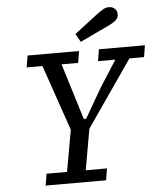

<svg xmlns="http://www.w3.org/2000/svg" viewBox="-59 -931 820 981"><g transform="rotate(-5 351.5 -440.0)"><path d="M457 -610 467 -670H703L693 -610H618L383 -270Q374 -218 364.5 -165.5Q355 -113 346 -60H455L445 0H135L145 -60H250L288 -273L172 -610H91L101 -670H365L355 -610H270L359 -322H371L460 -476L546 -610ZM354 -758Q382 -780 410 -801Q438 -822 466 -844Q490 -862 505 -871Q520 -880 536 -880Q554 -880 566 -869Q578 -858 578 -841Q578 -822 565.5 -810.5Q553 -799 530 -788Q492 -770 454 -752Q416 -734 378 -716Z"/></g></svg>

Font: Source Serif 4 Caption
Style: Italic
Weight: 400
Italic angle: -12°
Designer: Frank Grießhammer
Foundry: Adobe Systems Incorporated
Version: Version 4.004;hotconv 1.0.117;makeotfexe 2.5.65602